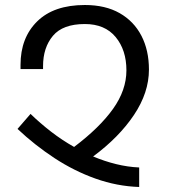

<svg xmlns="http://www.w3.org/2000/svg" viewBox="-20 -746 674 767"><path d="M536 1Q447 -2 361.5 -32.5Q276 -63 197.5 -114.5Q119 -166 50 -231L102 -291Q140 -254 184 -220Q228 -186 276 -159Q378 -236 431.5 -311Q485 -386 485 -465Q485 -546 442 -598Q399 -650 319 -650Q231 -650 191.5 -603Q152 -556 152 -482V-470H62V-487Q62 -595 128.5 -660.5Q195 -726 319 -726Q401 -726 458 -693.5Q515 -661 545 -603Q575 -545 575 -468Q575 -376 515 -286.5Q455 -197 352 -121Q397 -102 443.5 -90.5Q490 -79 536 -77Z"/></svg>

Font: Go Noto Kurrent-Regular
Style: Regular
Weight: 400
Designer: Monotype Design Team
Foundry: Monotype Imaging Inc.
Version: Version 2.012; ttfautohint (v1.8.4.7-5d5b)